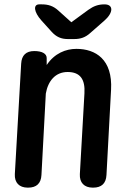

<svg xmlns="http://www.w3.org/2000/svg" viewBox="-20 -822 585 880"><path d="M170 -20 190 -393C200 -451 234 -492 290 -492C347 -492 371 -459 367 -394L346 -24C344 15 366 38 405 38H407C445 38 466 19 468 -20L489 -410C497 -550 418 -598 330 -598C282 -598 230 -578 194 -524V-556C194 -576 173 -588 137 -588C100 -588 79 -569 77 -530L48 -24C46 15 68 38 107 38H109C147 38 168 19 170 -20ZM170 -728 217 -676C238 -653 260 -643 291 -643H320C350 -643 372 -651 394 -671L459 -728C500 -764 501 -802 459 -802C430 -802 409 -794 385 -777L307 -720L247 -774C225 -794 202 -802 172 -802H160C131 -802 135 -767 170 -728Z"/></svg>

Font: 寒蝉团圆体 Round
Style: Regular
Weight: 500
Designer: 寒蝉字型
Version: Version 2.700;Glyphs 3.1.1 (3135)